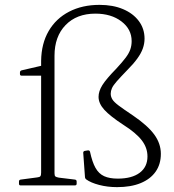

<svg xmlns="http://www.w3.org/2000/svg" viewBox="-20 -762 715 789"><path d="M574 -603Q574 -583 567 -563Q560 -543 544 -521Q528 -499 503 -474Q475 -445 460 -428Q445 -411 440 -399.5Q435 -388 435 -377Q435 -365 441.5 -354Q448 -343 468 -328Q488 -313 527 -287Q587 -246 614 -209Q641 -172 641 -130Q641 -87 619.5 -56.5Q598 -26 558 -9.5Q518 7 461 7Q422 7 387.5 -2Q353 -11 334 -25Q329 -29 329 -37L322 -134Q322 -141 329 -142L341 -144Q348 -145 350 -138Q359 -96 372.5 -72Q386 -48 408 -38Q430 -28 464 -28Q522 -28 554 -52Q586 -76 586 -119Q586 -155 562.5 -185.5Q539 -216 487 -249Q432 -285 408.5 -311Q385 -337 385 -364Q385 -387 400.5 -412Q416 -437 458 -480Q483 -507 496.5 -525Q510 -543 515.5 -559Q521 -575 521 -593Q521 -642 479 -674Q437 -706 372 -706Q295 -706 249.5 -659Q204 -612 204 -533V-50Q204 -40 207.5 -37Q211 -34 222 -32L288 -24Q295 -23 295 -16V-7Q295 0 287 0H65Q58 0 58 -7V-16Q58 -23 65 -24L133 -33Q143 -34 146 -38Q149 -42 149 -53V-512Q150 -583 180 -634.5Q210 -686 264 -714Q318 -742 389 -742Q444 -742 485.5 -724.5Q527 -707 550.5 -675.5Q574 -644 574 -603ZM69 -451Q62 -451 62 -458V-464Q62 -471 69 -473L164 -495V-488H186V-451Z"/></svg>

Font: Hahmlet ExtraLight
Style: Regular
Weight: 250
Designer: Minjoo Ham & Mark Frömberg
Foundry: hypertype
Version: Version 1.002